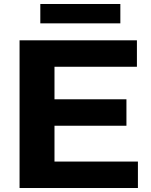

<svg xmlns="http://www.w3.org/2000/svg" viewBox="-20 -942 757 962"><path d="M78 0V-740H666V-607.5H253V-444.5H613.5V-312H253V-132.5H671V0ZM182 -825V-922H583V-825Z"/></svg>

Font: Encode Sans Expanded Expanded
Style: Bold
Weight: 700
Width: 7
Designer: Multiple Designers
Foundry: Impallari Type
Version: Version 3.000; ttfautohint (v1.8.3) -l 8 -r 50 -G 200 -x 14 